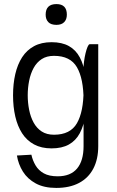

<svg xmlns="http://www.w3.org/2000/svg" viewBox="-20 -717 576 942"><path d="M204 -645Q204 -697 257 -697Q308 -697 308 -645Q308 -622 295 -608.5Q282 -595 257 -595Q230 -595 217 -608.5Q204 -622 204 -645ZM462 0Q462 64 438 110Q414 156 368 180.5Q322 205 256 205Q196 205 155.5 183Q115 161 92.5 125Q70 89 63 46L134 42Q140 70 154.5 94.5Q169 119 195 133.5Q221 148 263 148Q326 148 358 110Q390 72 390 0Q390 0 401 0Q412 0 426 0Q440 0 451 0Q462 0 462 0ZM116 -250Q116 -213 123 -178Q130 -143 145 -115.5Q160 -88 184.5 -72Q209 -56 245 -56Q325 -56 357.5 -112.5Q390 -169 390 -275Q390 -275 399 -275Q408 -275 408 -275Q408 -207 399.5 -153.5Q391 -100 371.5 -63.5Q352 -27 318 -8Q284 11 233 11Q183 11 147 -8.5Q111 -28 88.5 -63Q66 -98 55 -145.5Q44 -193 44 -250ZM116 -249H44Q44 -306 55 -353.5Q66 -401 88.5 -436Q111 -471 147 -490.5Q183 -510 233 -510Q284 -510 318 -491Q352 -472 371.5 -435.5Q391 -399 399.5 -345.5Q408 -292 408 -224Q408 -224 399 -224Q390 -224 390 -224Q390 -331 357.5 -387Q325 -443 245 -443Q209 -443 184.5 -427Q160 -411 145 -383.5Q130 -356 123 -321Q116 -286 116 -249ZM462 0H390V-385Q390 -397 392.5 -416.5Q395 -436 399.5 -455Q404 -474 409.5 -487Q415 -500 420 -500H462Z"/></svg>

Font: Haskoy
Style: Regular
Weight: 400
Designer: Ertekin Erdin
Foundry: Ertekin Erdin
Version: Version 1.500